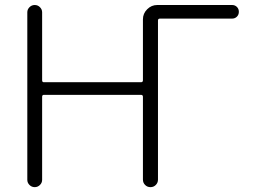

<svg xmlns="http://www.w3.org/2000/svg" viewBox="-20 -774 1040 772"><path d="M623 -699.2Q615.2 -699.2 615.2 -691.4V-51.8Q615.2 -39.1 606.4 -30.3Q597.7 -21.5 585 -21.5Q572.3 -21.5 563.5 -30.3Q554.7 -39.1 554.7 -51.8V-384.8Q554.7 -392.6 546.9 -392.6H156.2Q149.4 -392.6 149.4 -384.8V-50.8Q149.4 -39.1 140.6 -30.3Q131.8 -21.5 119.6 -21.5Q107.4 -21.5 98.6 -30.3Q89.8 -39.1 89.8 -50.8V-724.6Q89.8 -736.3 98.6 -745.1Q107.4 -753.9 119.6 -753.9Q131.8 -753.9 140.6 -745.1Q149.4 -736.3 149.4 -724.6V-451.2Q149.4 -443.4 156.2 -443.4H546.9Q554.7 -443.4 554.7 -451.2V-696.3Q554.7 -719.7 571.8 -736.8Q588.9 -753.9 612.3 -753.9H913.1Q924.8 -753.9 932.6 -746.1Q940.4 -738.3 940.4 -726.6Q940.4 -714.8 932.6 -707Q924.8 -699.2 913.1 -699.2Z"/></svg>

Font: Rounded-X Mgen+ 1mn light
Style: Regular
Weight: 200
Designer: [Source Han Sans]
Ryoko NISHIZUKA  (kana & ideographs); Paul D. Hunt (Latin, Greek & Cyrillic); Wenlong ZHANG  (bopomofo
Version: Version 1.059.20150602